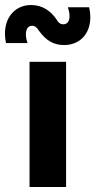

<svg xmlns="http://www.w3.org/2000/svg" viewBox="-58 -747 381 767"><path d="M198 -567C274 -567 318 -632 298 -718H213C227 -678 219 -650 195 -650C183 -650 175 -656 168 -669C146 -702 112 -727 66 -727C-5 -727 -53 -664 -34 -575H52C38 -615 47 -644 70 -644C81 -644 89 -638 97 -625C126 -584 158 -567 198 -567ZM60 -500V0H206V-500Z"/></svg>

Font: Oakes Bold
Style: Regular
Weight: 700
Designer: Samuel Oakes
Foundry: Samuel Oakes
Version: Version 1.003;PS 001.003;hotconv 1.0.88;makeotf.lib2.5.64775